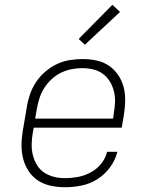

<svg xmlns="http://www.w3.org/2000/svg" viewBox="-20 -775 640 803"><path d="M252 8Q222 8 193 2Q164 -4 140.5 -19Q117 -34 101 -57.5Q85 -81 77.5 -108.5Q70 -136 70 -166Q70 -196 75 -226L92 -326Q96 -353 105 -379.5Q114 -406 130 -430.5Q146 -455 168.5 -474.5Q191 -494 217 -506.5Q243 -519 270.5 -523.5Q298 -528 325 -528Q355 -528 383.5 -522Q412 -516 435 -500.5Q458 -485 474 -461.5Q490 -438 497 -411Q504 -384 503.5 -354Q503 -324 498 -294L489 -241H121L117 -219Q113 -196 112.5 -172Q112 -148 117.5 -126Q123 -104 134.5 -85Q146 -66 164.5 -53.5Q183 -41 205.5 -35.5Q228 -30 252 -30Q279 -30 306 -35Q333 -40 358.5 -53.5Q384 -67 402.5 -89.5Q421 -112 428 -140H471Q462 -105 440 -75Q418 -45 387 -25.5Q356 -6 321 1Q286 8 252 8ZM453 -279 456 -301Q460 -324 461 -347.5Q462 -371 456.5 -393Q451 -415 439.5 -434Q428 -453 410.5 -466Q393 -479 370.5 -484.5Q348 -490 324 -490Q301 -490 278.5 -485.5Q256 -481 234.5 -470.5Q213 -460 195 -443Q177 -426 164.5 -406Q152 -386 145 -364Q138 -342 134 -319L127 -279ZM335 -588 309 -612 450 -755 482 -725Z"/></svg>

Font: Iosevka Etoile XLtObl
Style: Regular
Weight: 200
Italic angle: -9°
Designer: Belleve Invis
Foundry: Belleve Invis
Version: Version 15.5.2; ttfautohint (v1.8.4)